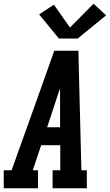

<svg xmlns="http://www.w3.org/2000/svg" viewBox="-39 -1006 587 1026"><path d="M-19 0V-96H23L164 -490L251 -735H380L386 -490L396 -96H425V0H242V-96H283V-230H181L136 -96H164V0ZM213 -326H282V-490Q282 -501 282 -512Q282 -523 282 -534Q278 -523 274.5 -512Q271 -501 267 -490ZM276 -800 170 -929 249 -981 335 -859 461 -986 528 -924 376 -800Z"/></svg>

Font: Iosevka Slab
Style: Bold Italic
Weight: 700
Italic angle: -9°
Monospace: yes
Designer: Belleve Invis
Foundry: Belleve Invis
Version: Version 11.1.0; ttfautohint (v1.8.3)